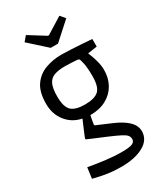

<svg xmlns="http://www.w3.org/2000/svg" viewBox="-239 -898 998 1168"><g transform="rotate(-30 260.5 -313.5)"><path d="M253 179Q200 179 156 172Q112 165 86.5 158.5Q61 152 61 152L71 77Q127 87 186 94.5Q245 102 300 102Q356 102 375 93Q394 84 394 65Q394 50 385 38.5Q376 27 348.5 13Q321 -1 267 -24Q210 -48 184.5 -58.5Q159 -69 152.5 -72.5Q146 -76 146 -79Q146 -80 154.5 -101Q163 -122 174.5 -148.5Q186 -175 194 -194Q128 -207 87.5 -258Q47 -309 47 -382Q47 -464 79 -510Q111 -556 163.5 -575.5Q216 -595 277 -595Q303 -595 338.5 -593Q374 -591 408 -589Q442 -587 465 -585Q488 -583 488 -583V-530L422 -520Q422 -521 430.5 -499.5Q439 -478 447.5 -446.5Q456 -415 456 -385Q456 -328 431 -283.5Q406 -239 359 -213.5Q312 -188 246 -188Q243 -172 239 -150.5Q235 -129 235 -125Q235 -123 241.5 -119.5Q248 -116 267.5 -108.5Q287 -101 325 -84Q383 -60 414 -37Q445 -14 457 8Q469 30 469 52Q469 113 409 146Q349 179 253 179ZM251 -260Q318 -260 347 -286Q376 -312 376 -387Q376 -444 369 -478.5Q362 -513 356 -516Q354 -518 339 -519.5Q324 -521 306 -521.5Q288 -522 274.5 -522.5Q261 -523 261 -523Q214 -523 184.5 -512Q155 -501 141.5 -472Q128 -443 128 -387Q128 -313 156.5 -286.5Q185 -260 251 -260ZM242 -663 121 -772 150 -806 264 -735H271L385 -806L414 -772L293 -663Z"/></g></svg>

Font: Ruda
Style: Regular
Weight: 400
Designer: Mariela Monsalve and Angelina Sanchez
Foundry: Mariela Monsalve and Angelina Sanchez
Version: Version 2.000